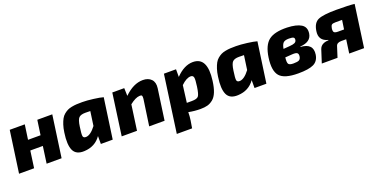

<svg xmlns="http://www.w3.org/2000/svg" viewBox="-18 -1236 4246 2146"><g transform="rotate(-20 2105.5 -163.0)"><path d="M589 -497 519 0H341L369 -201H220L192 0H13L83 -497H262L237 -322H386L411 -497Z M1127 0H986V-94Q916 6 787 12Q689 17 657 -51Q625 -119 646 -260Q653 -310 665.5 -348Q678 -386 692.5 -412.5Q707 -439 729 -457Q751 -475 772 -485.5Q793 -496 824 -502Q855 -508 882.5 -509.5Q910 -511 950 -511Q1003 -511 1081 -501Q1159 -491 1195 -480ZM1001 -386 941 -387Q888 -387 865 -364.5Q842 -342 831 -263Q818 -177 822.5 -153Q827 -129 859 -130Q914 -133 977 -217Z M1445 -497 1448 -404Q1557 -511 1670 -511Q1734 -511 1769.5 -474Q1805 -437 1796 -369L1744 0H1561L1606 -312Q1609 -340 1603 -349.5Q1597 -359 1576 -357Q1527 -355 1458 -300L1416 0H1234L1303 -497Z M2061 -497V-406Q2160 -509 2264 -509Q2437 -509 2401 -237Q2391 -159 2370.5 -108Q2350 -57 2318 -31Q2286 -5 2251.5 4.5Q2217 14 2168 14Q2096 14 2026 0Q2026 46 2019 94L2004 185H1822L1917 -497ZM2046 -103H2106Q2166 -103 2184.5 -125.5Q2203 -148 2215 -234Q2227 -316 2221 -341.5Q2215 -367 2187 -367Q2136 -367 2072 -305Z M2955 0H2814V-94Q2744 6 2615 12Q2517 17 2485 -51Q2453 -119 2474 -260Q2481 -310 2493.5 -348Q2506 -386 2520.5 -412.5Q2535 -439 2557 -457Q2579 -475 2600 -485.5Q2621 -496 2652 -502Q2683 -508 2710.5 -509.5Q2738 -511 2778 -511Q2831 -511 2909 -501Q2987 -491 3023 -480ZM2829 -386 2769 -387Q2716 -387 2693 -364.5Q2670 -342 2659 -263Q2646 -177 2650.5 -153Q2655 -129 2687 -130Q2742 -133 2805 -217Z M3454 -261 3453 -256Q3604 -247 3584 -116Q3572 -42 3513.5 -14Q3455 14 3331 14Q3166 14 3111 -50Q3056 -114 3078 -267Q3098 -407 3167 -461Q3236 -515 3386 -511Q3497 -507 3552 -472.5Q3607 -438 3596 -364Q3582 -269 3454 -261ZM3268 -300 3344 -306Q3385 -309 3403.5 -318Q3422 -327 3426 -346Q3431 -370 3417.5 -379Q3404 -388 3363 -388Q3314 -388 3295 -368Q3276 -348 3268 -300ZM3338 -210 3254 -204Q3247 -145 3259 -127Q3271 -109 3317 -109Q3365 -109 3384 -119Q3403 -129 3408 -160Q3412 -190 3397 -201.5Q3382 -213 3338 -210Z M3772 -218 3773 -223Q3663 -251 3681 -363Q3695 -456 3755 -482.5Q3815 -509 3971 -509Q4121 -509 4187 -501L4117 0H3940L3963 -162H3904Q3852 -162 3841 -125L3801 0H3614L3663 -152Q3675 -188 3706 -203.5Q3737 -219 3772 -218ZM3978 -273 3994 -381H3916Q3882 -381 3870.5 -371.5Q3859 -362 3854 -333Q3849 -299 3859.5 -286Q3870 -273 3906 -273Z"/></g></svg>

Font: Ezarion Extra Bold
Style: Italic
Weight: 800
Italic angle: -8°
Designer: Natanael Gama
Version: Version 1.001;PS 001.001;hotconv 1.0.70;makeotf.lib2.5.58329